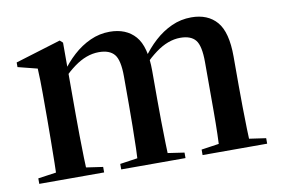

<svg xmlns="http://www.w3.org/2000/svg" viewBox="-57 -561 957 653"><g transform="rotate(-10 421.0 -234.0)"><path d="M30 0V-19L121 -32H165L254 -19V0ZM91 0Q93 -24 93.5 -61.5Q94 -99 94.5 -138.5Q95 -178 95 -211V-249Q95 -279 95 -302Q95 -325 94.5 -345.5Q94 -366 93 -387L26 -404V-420L183 -468L193 -459V-366V-360V-211Q193 -178 193.5 -138.5Q194 -99 195 -61.5Q196 -24 198 0ZM313 0V-19L402 -32H447L535 -19V0ZM371 0Q374 -24 375 -61.5Q376 -99 376.5 -138.5Q377 -178 377 -211V-310Q377 -366 360.5 -386Q344 -406 307 -406Q285 -406 263.5 -398Q242 -390 221 -374.5Q200 -359 178 -337L173 -357H179Q201 -389 228.5 -414Q256 -439 288 -453.5Q320 -468 355 -468Q412 -468 443.5 -432Q475 -396 475 -312V-211Q475 -178 475.5 -138.5Q476 -99 477 -61.5Q478 -24 479 0ZM594 0V-19L683 -32H727L817 -19V0ZM653 0Q655 -24 656 -61.5Q657 -99 657 -138.5Q657 -178 657 -211V-310Q657 -366 641 -386Q625 -406 588 -406Q567 -406 545.5 -398Q524 -390 502.5 -374Q481 -358 459 -336L453 -357H460Q482 -389 509.5 -414Q537 -439 569 -453.5Q601 -468 637 -468Q694 -468 725 -432Q756 -396 756 -312V-211Q756 -178 756.5 -138.5Q757 -99 758 -61.5Q759 -24 761 0Z"/></g></svg>

Font: Source Serif 4 60pt SemiBold
Style: Regular
Weight: 600
Version: Version 4.004;hotconv 1.0.116;makeotfexe 2.5.65601